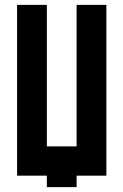

<svg xmlns="http://www.w3.org/2000/svg" viewBox="-20 -720 506 787"><path d="M294 -700H416V0H294V47H172V0H50V-700H172V-120H294Z"/></svg>

Font: Tschichold
Style: Bold
Weight: 700
Designer: Peter Wiegel
Foundry: Peter Wiegel
Version: Version 1.000; ttfautohint (v1.3)